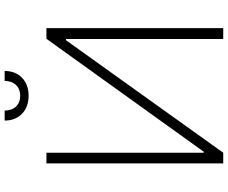

<svg xmlns="http://www.w3.org/2000/svg" viewBox="-94 -844 939 790"><g transform="rotate(-90 375.0 -449.5)"><path d="M97.2 -727.5H141.1V-80.6H145.5L609.9 -727.5H653.8V0H608.9V-647H604L141.1 0H97.2ZM375.5 -800.8Q329.6 -800.8 301.5 -827.9Q273.4 -855 273.4 -899.4H314.5Q314.5 -870.6 330.8 -853Q347.2 -835.4 375.5 -835.4Q403.3 -835.4 419.9 -853Q436.5 -870.6 436.5 -899.4H477.5Q477.5 -855 449.5 -827.9Q421.4 -800.8 375.5 -800.8Z"/></g></svg>

Font: Inter Tight ExtraLight
Style: Regular
Weight: 250
Designer: Rasmus Andersson
Foundry: rsms
Version: Version 3.004